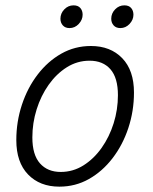

<svg xmlns="http://www.w3.org/2000/svg" viewBox="-20 -690 573 718"><path d="M41 -166Q41 -235 62 -298.5Q83 -362 121 -411.5Q159 -461 209.5 -489.5Q260 -518 320 -518Q393 -518 437 -472.5Q481 -427 481 -344Q481 -275 460 -211.5Q439 -148 401 -98.5Q363 -49 312.5 -20.5Q262 8 202 8Q129 8 85 -37.5Q41 -83 41 -166ZM101 -176Q101 -111 129.5 -79Q158 -47 207 -47Q253 -47 292 -71.5Q331 -96 360 -137Q389 -178 405 -229Q421 -280 421 -334Q421 -399 393 -431Q365 -463 315 -463Q269 -463 230 -438.5Q191 -414 162 -373Q133 -332 117 -281Q101 -230 101 -176ZM206 -620Q206 -640 220.5 -655Q235 -670 255 -670Q272 -670 280.5 -660Q289 -650 289 -635Q289 -616 274.5 -600.5Q260 -585 240 -585Q224 -585 215 -595Q206 -605 206 -620ZM396 -620Q396 -640 410.5 -655Q425 -670 445 -670Q462 -670 470.5 -660Q479 -650 479 -635Q479 -616 464.5 -600.5Q450 -585 430 -585Q414 -585 405 -595Q396 -605 396 -620Z"/></svg>

Font: Radio Canada Light
Style: Italic
Weight: 300
Italic angle: -12°
Designer: Charles Daoud, Etienne Aubert Bonn, Alexandre Saumier Demers, Jacques Le Bailly
Foundry: Radio-Canada
Version: Version 2.104; ttfautohint (v1.8.4.7-5d5b);gftools[0.9.28.de